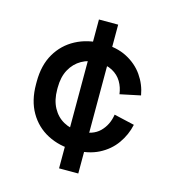

<svg xmlns="http://www.w3.org/2000/svg" viewBox="-109 -701 815 907"><g transform="rotate(15 299.0 -248.0)"><path d="M308 14Q236 14 178.5 -16Q121 -46 88 -103Q55 -160 55 -240V-253Q55 -333 88 -389.5Q121 -446 178.5 -476.5Q236 -507 308 -507Q379 -507 429 -481Q479 -455 509 -412Q539 -369 548 -317L448 -296Q444 -329 428 -356Q412 -383 382.5 -399Q353 -415 310 -415Q267 -415 232.5 -395.5Q198 -376 178 -339.5Q158 -303 158 -251V-242Q158 -190 178 -153Q198 -116 232.5 -97Q267 -78 310 -78Q375 -78 409 -111.5Q443 -145 451 -197L551 -174Q540 -123 509.5 -80Q479 -37 429 -11.5Q379 14 308 14ZM263 116V-612H357V116Z"/></g></svg>

Font: Space Grotesk Medium
Style: Regular
Weight: 500
Designer: Florian Karsten
Foundry: Florian Karsten
Version: Version 2.000